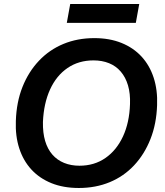

<svg xmlns="http://www.w3.org/2000/svg" viewBox="-20 -928 822 957"><path d="M373 9Q296 9 236.5 -15Q177 -39 136.5 -83Q96 -127 76 -188.5Q56 -250 59 -325Q62 -419 92 -494.5Q122 -570 174 -625Q226 -680 296 -709Q366 -738 450 -738Q526 -738 585.5 -714Q645 -690 685.5 -646Q726 -602 746 -540.5Q766 -479 763 -404Q760 -311 730 -235Q700 -159 648.5 -104Q597 -49 527 -20Q457 9 373 9ZM376 -102Q450 -102 505.5 -140.5Q561 -179 593 -248Q625 -317 628 -409Q630 -462 618 -502.5Q606 -543 582 -571Q558 -599 523.5 -613Q489 -627 446 -627Q372 -627 316.5 -589Q261 -551 229.5 -482Q198 -413 194 -320Q193 -266 205 -225.5Q217 -185 241 -157.5Q265 -130 299.5 -116Q334 -102 376 -102ZM313 -814 330 -908H674L657 -814Z"/></svg>

Font: Mona Sans ExtraLight SemiBold
Style: Italic
Weight: 600
Italic angle: -11.6951°
Version: Version 2.000